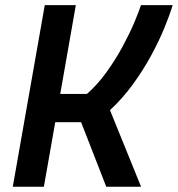

<svg xmlns="http://www.w3.org/2000/svg" viewBox="-20 -713 679 733"><path d="M28.8 0 150.9 -693.4H269.5L210 -354.5H312Q352.1 -389.6 386.2 -437Q420.4 -484.4 447.3 -533.9Q474.1 -583.5 492.2 -626Q510.3 -668.5 518.1 -693.4H639.2Q627.9 -655.8 607.2 -605.5Q586.4 -555.2 556.2 -499.5Q525.9 -443.8 486.6 -390.1Q447.3 -336.4 399.9 -292.5L518.6 0H385.7L289.6 -246.6H190.9L147.5 0Z"/></svg>

Font: Cascadia Mono NF SemiBold
Style: Italic
Weight: 600
Italic angle: -10°
Monospace: yes
Designer: Aaron Bell
Foundry: Saja Typeworks
Version: Version 2404.023; ttfautohint (v1.8.4)